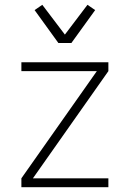

<svg xmlns="http://www.w3.org/2000/svg" viewBox="-20 -779 540 799"><path d="M69 0V-37L383 -483H69V-520H431V-483L117 -37H431V0ZM223 -600 124 -737 156 -759 250 -635 344 -759 376 -737 277 -600Z"/></svg>

Font: Iosevka SS18 Extralight
Style: Regular
Weight: 200
Monospace: yes
Designer: Belleve Invis
Foundry: Belleve Invis
Version: Version 25.1.1; ttfautohint (v1.8.4)